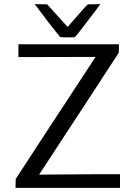

<svg xmlns="http://www.w3.org/2000/svg" viewBox="-20 -909 650 928"><path d="M148 -889Q189 -889 208 -888Q218 -878 283 -805Q296 -790 307 -779L394 -878L405 -888Q424 -889 465 -889L439 -854L358 -748Q349 -738 341 -729Q293 -727 271 -730Q228 -781 148 -889ZM69 -695H555Q555 -667 554 -654Q548 -644 462 -513Q458 -507 455 -502L169 -65L450 -67Q452 -67 454 -67H560V-1H55Q55 -31 56 -44Q62 -54 148 -185Q152 -191 155 -196L442 -634L69 -633Z"/></svg>

Font: cwTeXYen
Style: Medium
Weight: 500
Version: Version 1.17